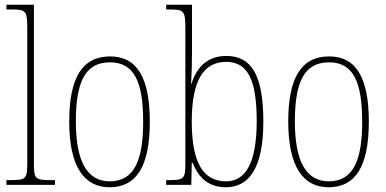

<svg xmlns="http://www.w3.org/2000/svg" viewBox="-20 -780 1629 810"><path d="M7 0H212V-20H200C127 -20 123 -24 123 -94V-760H7V-740H28C88 -740 95 -736 95 -662V-94C95 -24 91 -20 18 -20H7Z M442 10C554 10 612 -75 612 -267C612 -452 558 -542 445 -542C327 -542 272 -452 272 -267C272 -77 335 10 442 10ZM443 -15C345 -15 300 -104 300 -267C300 -434 339 -517 444 -517C546 -517 584 -435 584 -267C584 -107 548 -15 443 -15Z M933 10C1026 10 1091 -64 1091 -267C1091 -464 1040 -544 935 -544C857 -544 810 -498 788 -427H786C789 -470 790 -525 790 -561V-760H681V-740H696C755 -740 762 -735 762 -661V-89C762 -27 756 -20 694 -20H681V0H787L789 -93H793C817 -30 861 10 933 10ZM934 -15C835 -15 789 -97 789 -268C789 -439 838 -519 934 -519C1026 -519 1063 -442 1063 -269C1063 -91 1015 -15 934 -15Z M1366 10C1478 10 1536 -75 1536 -267C1536 -452 1482 -542 1369 -542C1251 -542 1196 -452 1196 -267C1196 -77 1259 10 1366 10ZM1367 -15C1269 -15 1224 -104 1224 -267C1224 -434 1263 -517 1368 -517C1470 -517 1508 -435 1508 -267C1508 -107 1472 -15 1367 -15Z"/></svg>

Font: Noto Serif Myanmar Condensed Thin
Style: Regular
Weight: 100
Width: 3
Designer: Ben Mitchell and the Monotype Design Team
Foundry: Monotype Imaging Inc.
Version: Version 2.106